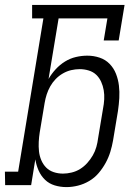

<svg xmlns="http://www.w3.org/2000/svg" viewBox="-50 -755 570 783"><path d="M221 8Q196 8 173 1Q150 -6 133.5 -22Q117 -38 107.5 -59.5Q98 -81 94 -105L77 0H-29L-30 -55H24L127 -680H81V-735H458L434 -590H373L388 -680H189L148 -433Q160 -454 177 -472.5Q194 -491 215 -504Q236 -517 259.5 -522.5Q283 -528 306 -528Q332 -528 356 -520Q380 -512 397 -494.5Q414 -477 423 -454Q432 -431 435 -406Q438 -381 436.5 -355Q435 -329 431 -302L411 -182Q407 -159 400 -136Q393 -113 381 -91Q369 -69 352.5 -49.5Q336 -30 314 -17Q292 -4 268 2Q244 8 221 8ZM207 -47Q224 -47 242.5 -51.5Q261 -56 277 -66Q293 -76 306 -90.5Q319 -105 328.5 -121.5Q338 -138 343 -156Q348 -174 350 -191L370 -311Q374 -331 375 -350Q376 -369 373 -387Q370 -405 362.5 -421.5Q355 -438 342.5 -450Q330 -462 312 -467.5Q294 -473 275 -473Q258 -473 240.5 -469Q223 -465 206.5 -455.5Q190 -446 177 -432.5Q164 -419 155 -403Q146 -387 140.5 -370Q135 -353 132 -335L112 -215Q109 -196 108 -176.5Q107 -157 109 -138Q111 -119 118.5 -101.5Q126 -84 138.5 -71.5Q151 -59 169 -53Q187 -47 207 -47Z"/></svg>

Font: Iosevka Curly Slab Light
Style: Italic
Weight: 300
Italic angle: -9°
Monospace: yes
Designer: Belleve Invis
Foundry: Belleve Invis
Version: Version 22.1.2; ttfautohint (v1.8.4)